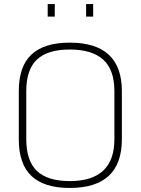

<svg xmlns="http://www.w3.org/2000/svg" viewBox="-20 -920 696 950"><path d="M73 -231V-469Q73 -592 136 -650.5Q199 -709 325 -709Q583 -709 583 -469V-231Q583 10 325 10Q199 10 136 -49Q73 -108 73 -231ZM110 -469V-231Q110 -124 163 -74Q216 -24 325 -24Q546 -24 546 -231V-469Q546 -575 490.5 -625Q435 -675 325 -675Q216 -675 163 -625.5Q110 -576 110 -469ZM216 -838V-900H251V-838ZM406 -838V-900H441V-838Z"/></svg>

Font: TypoPRO Titillium Title
Style: Regular
Weight: 250
Designer: Campivisivi
Foundry: Accademia di Belle Arti di Urbino and students of MA course of Visual design
Version: 1.000